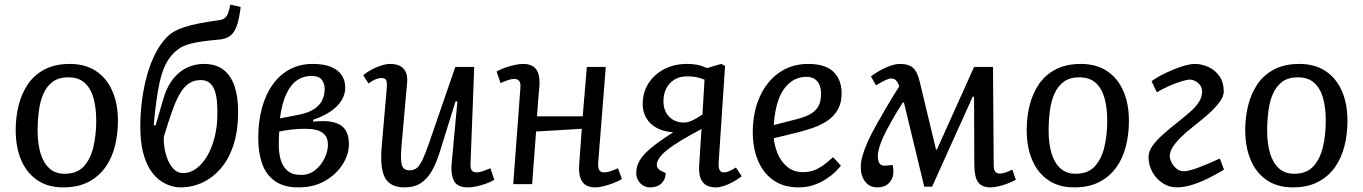

<svg xmlns="http://www.w3.org/2000/svg" viewBox="-20 -798 5907 832"><path d="M254 14Q188 14 142 -17Q96 -48 72 -104Q48 -160 48 -235Q48 -291 61 -342.5Q74 -394 101.5 -434Q129 -474 174 -497.5Q219 -521 283 -521Q349 -521 395.5 -490.5Q442 -460 466.5 -404.5Q491 -349 491 -274Q491 -217 478 -165Q465 -113 436.5 -73Q408 -33 363 -9.5Q318 14 254 14ZM260 -45Q314 -45 343.5 -77.5Q373 -110 385 -162.5Q397 -215 397 -275Q397 -330 385.5 -372Q374 -414 347.5 -438.5Q321 -463 275 -463Q235 -463 209 -444Q183 -425 168.5 -392.5Q154 -360 148.5 -318Q143 -276 143 -231Q143 -176 155.5 -134Q168 -92 194 -68.5Q220 -45 260 -45Z M761 14Q742 14 719 7Q696 0 673 -16.5Q650 -33 630.5 -63Q611 -93 599.5 -139.5Q588 -186 588 -251Q588 -308 595.5 -364.5Q603 -421 617.5 -473Q632 -525 654 -567.5Q676 -610 704 -638Q718 -652 735.5 -662Q753 -672 779 -680.5Q805 -689 842.5 -696.5Q880 -704 932 -711Q952 -714 961.5 -727.5Q971 -741 978 -778L1023 -768Q1017 -718 1006.5 -687.5Q996 -657 978.5 -643.5Q961 -630 934 -627Q888 -623 857 -618.5Q826 -614 807 -609Q788 -604 775.5 -598.5Q763 -593 753 -585Q731 -569 715.5 -548Q700 -527 689 -499Q678 -471 670.5 -435.5Q663 -400 657 -355.5Q651 -311 646 -256L654 -254L688 -370Q700 -411 718.5 -439.5Q737 -468 760 -486Q783 -504 809.5 -512.5Q836 -521 863 -521Q915 -521 947.5 -496.5Q980 -472 996 -425.5Q1012 -379 1012 -313Q1012 -235 993 -174Q974 -113 939.5 -71.5Q905 -30 859.5 -8Q814 14 761 14ZM850 -451Q820 -451 798.5 -436.5Q777 -422 759.5 -392Q742 -362 725.5 -315.5Q709 -269 690 -205Q688 -173 697 -136Q706 -99 725.5 -73.5Q745 -48 774 -48Q804 -48 830.5 -67.5Q857 -87 877.5 -121.5Q898 -156 910 -203.5Q922 -251 922 -306Q922 -327 920.5 -352Q919 -377 912.5 -399.5Q906 -422 891 -436.5Q876 -451 850 -451Z M1273 14Q1209 14 1170.5 -14Q1132 -42 1115.5 -90Q1099 -138 1099 -199Q1099 -272 1115.5 -331.5Q1132 -391 1163 -433.5Q1194 -476 1237.5 -498.5Q1281 -521 1335 -521Q1385 -521 1416 -507.5Q1447 -494 1461.5 -471Q1476 -448 1476 -419Q1476 -387 1458.5 -360.5Q1441 -334 1410 -313.5Q1379 -293 1337 -279V-271Q1395 -277 1428.5 -267.5Q1462 -258 1477 -234.5Q1492 -211 1492 -174Q1492 -129 1465 -86Q1438 -43 1389 -14.5Q1340 14 1273 14ZM1284 -40Q1320 -40 1346 -61Q1372 -82 1386.5 -112.5Q1401 -143 1401 -170Q1401 -200 1386.5 -215Q1372 -230 1350 -235Q1328 -240 1304 -240Q1273 -240 1242.5 -236.5Q1212 -233 1190 -228Q1189 -215 1188.5 -200Q1188 -185 1188 -171Q1188 -135 1196.5 -105.5Q1205 -76 1226 -58Q1247 -40 1284 -40ZM1193 -285 1271 -300Q1317 -309 1342 -326Q1367 -343 1377 -365.5Q1387 -388 1387 -412Q1387 -434 1375 -451.5Q1363 -469 1328 -469Q1296 -469 1268.5 -451Q1241 -433 1221.5 -392.5Q1202 -352 1193 -285Z M1554 -472Q1569 -485 1589.5 -496Q1610 -507 1632 -514Q1654 -521 1671 -521Q1710 -521 1729 -500Q1748 -479 1744 -438L1719 -156Q1715 -102 1722 -81Q1729 -60 1754 -60Q1773 -60 1785.5 -69.5Q1798 -79 1810.5 -105Q1823 -131 1840 -180L1953 -508H2035L2019 -91Q2018 -69 2024 -60Q2030 -51 2046 -51Q2058 -51 2073.5 -56.5Q2089 -62 2105 -69L2122 -19Q2111 -12 2096 -6Q2081 0 2065 4.5Q2049 9 2034 11.5Q2019 14 2007 14Q1962 14 1947.5 -14Q1933 -42 1937 -88L1962 -358L1954 -359L1886 -140Q1871 -92 1851.5 -57.5Q1832 -23 1803.5 -4.5Q1775 14 1733 14Q1672 14 1649 -26.5Q1626 -67 1634 -162L1656 -417Q1658 -443 1653 -451.5Q1648 -460 1633 -460Q1621 -460 1605.5 -453.5Q1590 -447 1577 -436Z M2501 -240 2303 -228 2286 0H2204L2235 -416Q2237 -438 2230 -447Q2223 -456 2208 -456Q2198 -456 2183.5 -451.5Q2169 -447 2149 -438L2132 -488Q2147 -497 2168 -504.5Q2189 -512 2210.5 -516.5Q2232 -521 2247 -521Q2274 -521 2290.5 -510Q2307 -499 2313.5 -476.5Q2320 -454 2317 -419Q2314 -388 2311.5 -357Q2309 -326 2307 -294H2505L2523 -508H2605L2572 -91Q2571 -70 2577 -60.5Q2583 -51 2599 -51Q2609 -51 2623.5 -55.5Q2638 -60 2658 -69L2675 -22Q2658 -12 2636.5 -4Q2615 4 2595 9Q2575 14 2560 14Q2520 14 2503 -11Q2486 -36 2490 -88Z M3020 -239Q2969 -212 2932.5 -190Q2896 -168 2872 -149Q2848 -130 2837 -113.5Q2826 -97 2826 -83Q2826 -76 2830.5 -69.5Q2835 -63 2842 -59L2865 -48Q2864 -20 2846 -3Q2828 14 2797 14Q2772 14 2754.5 -4Q2737 -22 2737 -48Q2737 -76 2751 -101Q2765 -126 2798.5 -154.5Q2832 -183 2890 -220L2897 -225Q2858 -227 2828 -242.5Q2798 -258 2781.5 -285Q2765 -312 2765 -347Q2765 -397 2789.5 -436Q2814 -475 2857.5 -498Q2901 -521 2957 -521Q2981 -521 3000 -517.5Q3019 -514 3044 -503L3105 -521L3122 -513L3094 -91Q3093 -71 3098.5 -61Q3104 -51 3117 -51Q3127 -51 3139 -56Q3151 -61 3169 -72L3194 -34Q3175 -20 3155 -9Q3135 2 3116 8Q3097 14 3082 14Q3041 14 3023.5 -11Q3006 -36 3010 -88ZM3033 -453Q3008 -462 2994 -464.5Q2980 -467 2957 -467Q2911 -467 2883 -437Q2855 -407 2855 -359Q2855 -318 2879.5 -292.5Q2904 -267 2944 -267Q2960 -267 2979 -275.5Q2998 -284 3024 -302Z M3482 -521Q3557 -521 3592 -486.5Q3627 -452 3627 -394Q3627 -352 3610.5 -323Q3594 -294 3566.5 -275.5Q3539 -257 3507 -245.5Q3475 -234 3444 -226L3333 -199Q3336 -166 3350 -132Q3364 -98 3391.5 -75Q3419 -52 3460 -52Q3482 -52 3502.5 -58.5Q3523 -65 3544 -79.5Q3565 -94 3590 -117L3624 -80Q3615 -69 3599.5 -53.5Q3584 -38 3560.5 -22.5Q3537 -7 3507 3.5Q3477 14 3440 14Q3376 14 3331.5 -17Q3287 -48 3264.5 -102.5Q3242 -157 3242 -225Q3242 -311 3272 -378Q3302 -445 3356 -483Q3410 -521 3482 -521ZM3538 -391Q3538 -411 3532 -427.5Q3526 -444 3512 -454.5Q3498 -465 3475 -465Q3434 -465 3403 -440Q3372 -415 3354.5 -368.5Q3337 -322 3333 -256L3434 -282Q3469 -291 3492 -304Q3515 -317 3526.5 -338Q3538 -359 3538 -391Z M4019 11H3985L3897 -354H3892Q3863 -308 3842.5 -271.5Q3822 -235 3809 -207.5Q3796 -180 3790 -158.5Q3784 -137 3784 -121Q3784 -99 3792 -89Q3800 -79 3816 -80L3848 -83Q3858 -40 3839 -13Q3820 14 3781 14Q3749 14 3729.5 -10.5Q3710 -35 3710 -75Q3710 -96 3717.5 -123Q3725 -150 3740 -183.5Q3755 -217 3778 -258Q3788 -276 3799.5 -295.5Q3811 -315 3823 -336Q3835 -357 3848.5 -379Q3862 -401 3877 -424Q3870 -443 3862 -450.5Q3854 -458 3842 -458Q3833 -458 3817.5 -451Q3802 -444 3776 -428L3754 -467Q3786 -491 3820.5 -506Q3855 -521 3880 -521Q3918 -521 3937 -503.5Q3956 -486 3966 -442L4036 -150H4040L4201 -508H4283L4286 -86Q4286 -64 4292 -55Q4298 -46 4313 -46Q4323 -46 4334 -49.5Q4345 -53 4367 -63L4382 -19Q4366 -10 4346 -2.5Q4326 5 4306.5 9.5Q4287 14 4272 14Q4234 14 4218 -9Q4202 -32 4202 -88L4201 -379H4195Z M4635 14Q4569 14 4523 -17Q4477 -48 4453 -104Q4429 -160 4429 -235Q4429 -291 4442 -342.5Q4455 -394 4482.5 -434Q4510 -474 4555 -497.5Q4600 -521 4664 -521Q4730 -521 4776.5 -490.5Q4823 -460 4847.5 -404.5Q4872 -349 4872 -274Q4872 -217 4859 -165Q4846 -113 4817.5 -73Q4789 -33 4744 -9.5Q4699 14 4635 14ZM4641 -45Q4695 -45 4724.5 -77.5Q4754 -110 4766 -162.5Q4778 -215 4778 -275Q4778 -330 4766.5 -372Q4755 -414 4728.5 -438.5Q4702 -463 4656 -463Q4616 -463 4590 -444Q4564 -425 4549.5 -392.5Q4535 -360 4529.5 -318Q4524 -276 4524 -231Q4524 -176 4536.5 -134Q4549 -92 4575 -68.5Q4601 -45 4641 -45Z M4970 -446Q4996 -465 5031.5 -482Q5067 -499 5101.5 -510Q5136 -521 5158 -521Q5188 -521 5217 -507.5Q5246 -494 5264.5 -467.5Q5283 -441 5283 -402Q5283 -378 5261 -350.5Q5239 -323 5208 -296.5Q5177 -270 5150 -249Q5119 -225 5096.5 -202.5Q5074 -180 5061.5 -160Q5049 -140 5049 -122Q5049 -110 5056.5 -94.5Q5064 -79 5078 -67.5Q5092 -56 5110 -56Q5129 -56 5167 -69.5Q5205 -83 5266 -111L5284 -63Q5245 -39 5208 -21.5Q5171 -4 5138.5 5Q5106 14 5080 14Q5046 14 5018 -4.5Q4990 -23 4973.5 -53Q4957 -83 4957 -118Q4957 -142 4975 -167Q4993 -192 5022 -217.5Q5051 -243 5083 -268Q5113 -292 5137 -313Q5161 -334 5175 -355.5Q5189 -377 5189 -402Q5189 -424 5171.5 -438.5Q5154 -453 5136 -453Q5123 -453 5097.5 -445Q5072 -437 5044 -424.5Q5016 -412 4993 -398Z M5582 14Q5516 14 5470 -17Q5424 -48 5400 -104Q5376 -160 5376 -235Q5376 -291 5389 -342.5Q5402 -394 5429.5 -434Q5457 -474 5502 -497.5Q5547 -521 5611 -521Q5677 -521 5723.5 -490.5Q5770 -460 5794.5 -404.5Q5819 -349 5819 -274Q5819 -217 5806 -165Q5793 -113 5764.5 -73Q5736 -33 5691 -9.5Q5646 14 5582 14ZM5588 -45Q5642 -45 5671.5 -77.5Q5701 -110 5713 -162.5Q5725 -215 5725 -275Q5725 -330 5713.5 -372Q5702 -414 5675.5 -438.5Q5649 -463 5603 -463Q5563 -463 5537 -444Q5511 -425 5496.5 -392.5Q5482 -360 5476.5 -318Q5471 -276 5471 -231Q5471 -176 5483.5 -134Q5496 -92 5522 -68.5Q5548 -45 5588 -45Z"/></svg>

Font: Literata
Style: Italic
Weight: 400
Italic angle: -2°
Designer: Latin by Veronika Burian and Jose Scaglione. Greek by Irene Vlachou. Cyrillic by Vera Evstafieva
Foundry: TypeTogether
Version: Version 3.103;gftools[0.9.29]